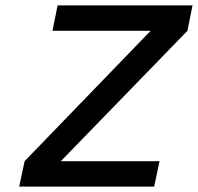

<svg xmlns="http://www.w3.org/2000/svg" viewBox="-20 -690 732 710"><path d="M692 -670H193L174 -576H537L71 -94L51 0H550L570 -94H205L673 -576Z"/></svg>

Font: LT Wave Mono Medium
Style: Italic
Weight: 500
Designer: Daniel Lyons
Version: Version 2.5 (Glyphs App)